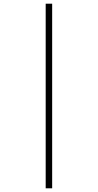

<svg xmlns="http://www.w3.org/2000/svg" viewBox="-20 -852 529 1038"><path d="M227 -832V166H262V-832Z"/></svg>

Font: Noto Sans Devanagari SemiCondensed ExtraLight
Style: Regular
Weight: 200
Width: 4
Designer: Jelle Bosma - Monotype Design Team
Foundry: Monotype Imaging Inc.
Version: Version 2.004